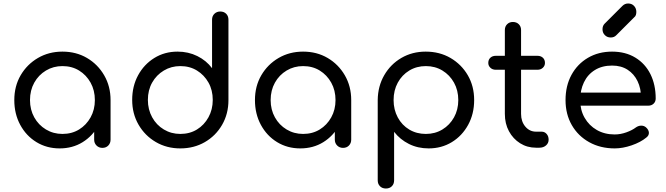

<svg xmlns="http://www.w3.org/2000/svg" viewBox="-20 -847 3820 1101"><path d="M322 4Q248 4 189 -32Q130 -68 96 -131Q62 -194 62 -273Q62 -353 98.5 -415.5Q135 -478 197.5 -514.5Q260 -551 338 -551Q417 -551 479 -514.5Q541 -478 577.5 -415Q614 -352 614 -273L578 -265Q578 -189 544.5 -128Q511 -67 453.5 -31.5Q396 4 322 4ZM338 -79Q392 -79 433.5 -104.5Q475 -130 499.5 -174Q524 -218 524 -273Q524 -329 499.5 -373Q475 -417 433.5 -442.5Q392 -468 338 -468Q286 -468 243.5 -442.5Q201 -417 176.5 -373Q152 -329 152 -273Q152 -218 176.5 -174Q201 -130 243.5 -104.5Q286 -79 338 -79ZM567 1Q547 1 533.5 -12.5Q520 -26 520 -46V-205L539 -302L614 -273V-46Q614 -26 601 -12.5Q588 1 567 1Z M1014 4Q936 4 873.5 -32.5Q811 -69 774.5 -132Q738 -195 738 -274Q738 -353 772 -415.5Q806 -478 865 -514.5Q924 -551 998 -551Q1060 -551 1111.5 -525.5Q1163 -500 1196 -456V-734Q1196 -755 1209.5 -768Q1223 -781 1243 -781Q1264 -781 1277 -768Q1290 -755 1290 -734V-273Q1290 -194 1253.5 -131Q1217 -68 1154.5 -32Q1092 4 1014 4ZM1014 -79Q1068 -79 1109.5 -104.5Q1151 -130 1175.5 -174.5Q1200 -219 1200 -274Q1200 -330 1175.5 -373.5Q1151 -417 1109.5 -442.5Q1068 -468 1014 -468Q962 -468 919.5 -442.5Q877 -417 852.5 -373.5Q828 -330 828 -274Q828 -219 852.5 -174.5Q877 -130 919.5 -104.5Q962 -79 1014 -79Z M1702 4Q1628 4 1569 -32Q1510 -68 1476 -131Q1442 -194 1442 -273Q1442 -353 1478.5 -415.5Q1515 -478 1577.5 -514.5Q1640 -551 1718 -551Q1797 -551 1859 -514.5Q1921 -478 1957.5 -415Q1994 -352 1994 -273L1958 -265Q1958 -189 1924.5 -128Q1891 -67 1833.5 -31.5Q1776 4 1702 4ZM1718 -79Q1772 -79 1813.5 -104.5Q1855 -130 1879.5 -174Q1904 -218 1904 -273Q1904 -329 1879.5 -373Q1855 -417 1813.5 -442.5Q1772 -468 1718 -468Q1666 -468 1623.5 -442.5Q1581 -417 1556.5 -373Q1532 -329 1532 -273Q1532 -218 1556.5 -174Q1581 -130 1623.5 -104.5Q1666 -79 1718 -79ZM1947 1Q1927 1 1913.5 -12.5Q1900 -26 1900 -46V-205L1919 -302L1994 -273V-46Q1994 -26 1981 -12.5Q1968 1 1947 1Z M2193 234Q2172 234 2159 221Q2146 208 2146 187V-274Q2147 -353 2183.5 -416Q2220 -479 2282 -515Q2344 -551 2421 -551Q2501 -551 2563.5 -514.5Q2626 -478 2662.5 -415.5Q2699 -353 2699 -273Q2699 -194 2664.5 -131Q2630 -68 2571 -32Q2512 4 2438 4Q2376 4 2325 -21.5Q2274 -47 2240 -91V187Q2240 208 2227 221Q2214 234 2193 234ZM2422 -79Q2475 -79 2517 -104.5Q2559 -130 2583.5 -174Q2608 -218 2608 -273Q2608 -329 2583.5 -373Q2559 -417 2517 -442.5Q2475 -468 2422 -468Q2369 -468 2327 -442.5Q2285 -417 2261 -373Q2237 -329 2237 -273Q2237 -218 2261 -173.5Q2285 -129 2327 -104Q2369 -79 2422 -79Z M3054 0Q3003 0 2962.5 -25.5Q2922 -51 2898.5 -94.5Q2875 -138 2875 -194V-675Q2875 -695 2888 -708Q2901 -721 2921 -721Q2942 -721 2955 -708Q2968 -695 2968 -675V-194Q2968 -150 2992.5 -121Q3017 -92 3054 -92H3086Q3103 -92 3114.5 -79Q3126 -66 3126 -46Q3126 -26 3111 -13Q3096 0 3073 0ZM2823 -447Q2804 -447 2792 -458.5Q2780 -470 2780 -486Q2780 -505 2792 -516Q2804 -527 2823 -527H3062Q3081 -527 3093 -516Q3105 -505 3105 -486Q3105 -470 3093 -458.5Q3081 -447 3062 -447Z M3505 4Q3423 4 3359 -31.5Q3295 -67 3259 -129.5Q3223 -192 3223 -273Q3223 -355 3257 -417.5Q3291 -480 3351.5 -515.5Q3412 -551 3490 -551Q3567 -551 3623.5 -516.5Q3680 -482 3710 -421.5Q3740 -361 3740 -282Q3740 -264 3728 -252.5Q3716 -241 3697 -241H3287V-316H3698L3656 -287Q3656 -340 3636 -381.5Q3616 -423 3579 -447Q3542 -471 3490 -471Q3433 -471 3391.5 -445.5Q3350 -420 3328.5 -375Q3307 -330 3307 -273Q3307 -216 3332.5 -171.5Q3358 -127 3402.5 -101.5Q3447 -76 3505 -76Q3538 -76 3571.5 -88Q3605 -100 3626 -116Q3640 -126 3656 -126.5Q3672 -127 3684 -117Q3700 -103 3701 -86.5Q3702 -70 3686 -58Q3653 -31 3602 -13.5Q3551 4 3505 4ZM3482 -632Q3462 -632 3448.5 -645.5Q3435 -659 3435 -679Q3435 -698 3446 -710L3549 -813Q3563 -827 3582 -827Q3603 -827 3616 -813Q3629 -799 3629 -779Q3629 -770 3626.5 -761.5Q3624 -753 3616 -747L3514 -645Q3502 -632 3482 -632Z"/></svg>

Font: Comfortaa SemiBold
Style: Regular
Weight: 600
Designer: Johan Aakerlund
Foundry: Johan Aakerlund
Version: Version 3.104; ttfautohint (v1.8.1.43-b0c9)